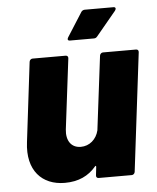

<svg xmlns="http://www.w3.org/2000/svg" viewBox="-51 -744 649 796"><g transform="rotate(-5 273.0 -346.0)"><path d="M451 -700H331C326 -700 319 -697 316 -691L253 -592C248 -584 250 -578 259 -578H358C364 -578 368 -579 373 -585L456 -685C462 -693 460 -700 451 -700ZM378 -505 340 -197C331 -160 302 -135 266 -135C226 -135 205 -166 210 -212L246 -505C247 -512 243 -517 236 -517H98C92 -517 86 -512 85 -505L45 -174C30 -57 92 8 187 8C244 8 286 -12 317 -49C320 -53 322 -51 322 -47L318 -12C317 -5 321 0 328 0H466C472 0 478 -5 479 -12L539 -505C540 -512 536 -517 529 -517H391C385 -517 379 -512 378 -505Z"/></g></svg>

Font: Barlow ExtraBold
Style: Italic
Weight: 800
Italic angle: -7°
Designer: Jeremy Tribby
Foundry: Tribby Type
Version: Version 1.422;hotconv 1.0.109;makeotfexe 2.5.65596